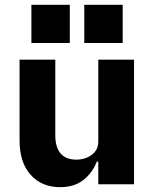

<svg xmlns="http://www.w3.org/2000/svg" viewBox="-20 -763 640 795"><path d="M387 -94H381Q362 -46 324.5 -17Q287 12 229 12Q153 12 107 -39Q61 -90 61 -182V-516H209V-202Q209 -153 231 -127.5Q253 -102 296 -102Q333 -102 360 -122Q387 -142 387 -177V-516H535V0H387ZM488 -743V-585H329V-743ZM269 -743V-585H110V-743Z"/></svg>

Font: iA Writer Duo S
Style: Bold
Weight: 700
Designer: Mike Abbink, Paul van der Laan, Pieter van Rosmalen, Oliver Reichenstein
Foundry: Bold Monday and Information Architects Inc.
Version: Version 2.000